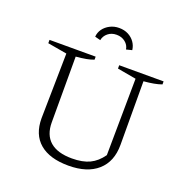

<svg xmlns="http://www.w3.org/2000/svg" viewBox="-150 -992 1085 1134"><g transform="rotate(20 392.5 -424.5)"><path d="M402 9Q284 9 221 -44.5Q158 -98 158 -200L165 -609L44 -630V-651H334V-632Q313 -624 286.5 -619Q260 -614 223 -611V-198Q223 -119 269.5 -78.5Q316 -38 407 -38Q474 -38 518 -59Q562 -80 595 -127L600 -609L482 -630V-651H761V-632Q739 -624 711.5 -619Q684 -614 649 -611L650 -211Q650 -106 585 -48.5Q520 9 402 9ZM407 -858Q440 -858 465 -845Q490 -832 505.5 -810Q521 -788 524 -761L488 -752Q484 -779 461.5 -797Q439 -815 407 -815Q375 -815 353 -797Q331 -779 326 -752L291 -761Q293 -788 308.5 -809.5Q324 -831 350 -844.5Q376 -858 407 -858Z"/></g></svg>

Font: Piazzolla Thin ExtraLight
Style: Regular
Weight: 250
Version: Version 2.005